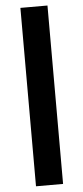

<svg xmlns="http://www.w3.org/2000/svg" viewBox="-62 -841 432 996"><g transform="rotate(-5 154.5 -343.5)"><path d="M225 -808H84V121H225Z"/></g></svg>

Font: Poppins SemiBold
Style: Regular
Weight: 600
Designer: Ninad Kale (Devanagari), Jonny Pinhorn (Latin)
Foundry: Indian Type Foundry
Version: 4.004